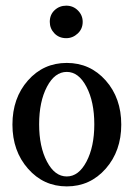

<svg xmlns="http://www.w3.org/2000/svg" viewBox="-20 -647 471 678"><path d="M213.9 -512.2Q188.5 -512.2 172.1 -529.3Q155.8 -546.4 155.8 -569.8Q155.8 -595.2 172.9 -611.1Q189.9 -627 213.9 -627Q238.3 -627 255.1 -610.1Q272 -593.3 272 -569.8Q272 -544.9 254.4 -528.6Q236.8 -512.2 213.9 -512.2ZM215.8 11.2Q133.8 11.2 78.9 -51.3Q23.9 -113.8 23.9 -207Q23.9 -300.8 78.6 -362.8Q133.3 -424.8 215.8 -424.8Q298.3 -424.8 353.3 -362.8Q408.2 -300.8 408.2 -207Q408.2 -113.8 353.3 -51.3Q298.3 11.2 215.8 11.2ZM215.8 -23.9Q257.8 -23.9 285.4 -76.4Q313 -128.9 313 -208Q313 -287.6 285.4 -340.3Q257.8 -393.1 215.8 -393.1Q173.3 -393.1 145.8 -340.6Q118.2 -288.1 118.2 -208Q118.2 -128.9 145.8 -76.4Q173.3 -23.9 215.8 -23.9Z"/></svg>

Font: Junicode SmCond Medium
Style: Regular
Weight: 500
Width: 4
Designer: Peter S. Baker
Version: Version 2.206